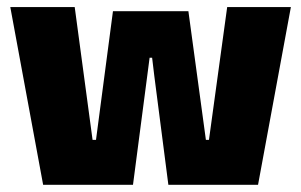

<svg xmlns="http://www.w3.org/2000/svg" viewBox="-20 -512 834 532"><path d="M99.5 0 8.5 -492.5H187L236.5 -124.5H246L293 -481H502L550.5 -124.5H559L609.5 -492.5H786L695 0H446.5L407.5 -302L401.5 -352H394.5L388 -302L348.5 0Z"/></svg>

Font: Anek Odia Medium ExtraBold
Style: Regular
Weight: 800
Version: Version 1.003